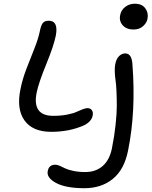

<svg xmlns="http://www.w3.org/2000/svg" viewBox="-20 -742 810 1021"><path d="M689.9 -585Q653.3 -585 632.8 -607.4Q612.3 -629.9 619.1 -662.1Q624 -688.5 646 -705.3Q668 -722.2 696.8 -722.2Q734.9 -722.2 752.7 -697.8Q770.5 -673.3 764.2 -641.1Q759.8 -619.6 740.2 -602.3Q720.7 -585 689.9 -585ZM252.9 -41Q153.3 -41 110.1 -101.8Q66.9 -162.6 88.9 -268.1Q99.1 -320.3 120.4 -375.7Q141.6 -431.2 162.4 -482.7Q183.1 -534.2 191.9 -576.2Q197.3 -605.5 207 -618.7Q216.8 -631.8 238.8 -631.8Q291.5 -631.8 276.9 -553.2Q266.6 -500 226.1 -400.9Q185.5 -301.8 174.8 -249Q150.4 -126 263.2 -126Q302.7 -126 335.7 -132.3Q368.7 -138.7 385.7 -146.5Q402.8 -154.3 418.9 -160.6Q435.1 -167 444.8 -167Q460.9 -167 468.5 -156Q476.1 -145 473.1 -128.9Q467.3 -96.2 428.2 -76.2Q350.1 -41 252.9 -41ZM429.2 258.8Q330.1 258.8 278.3 231Q226.6 203.1 233.9 168Q239.7 133.8 274.9 133.8Q284.2 133.8 298.1 139.9Q312 146 326.4 153.3Q340.8 160.6 369.4 166.7Q397.9 172.9 433.1 172.9Q489.3 172.9 525.9 140.9Q562.5 108.9 575.2 46.9Q588.4 -19 594.7 -79.1Q601.1 -139.2 601.1 -179Q601.1 -218.8 599.4 -256.6Q597.7 -294.4 594.2 -316.7Q590.8 -338.9 590.3 -363Q589.8 -387.2 592.8 -399.9Q598.1 -428.7 613 -443.4Q627.9 -458 646 -458Q680.2 -458 684.1 -401.9Q703.6 -150.9 661.1 58.1Q641.1 159.7 580.1 209.2Q519 258.8 429.2 258.8Z"/></svg>

Font: Shantell Sans Irregular
Style: Italic
Weight: 400
Italic angle: -11.31°
Designer: Stephen Nixon, Anya Danilova, Shantell Martin
Foundry: Arrow Type
Version: Version 1.006;[9816181b4]